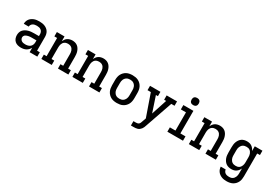

<svg xmlns="http://www.w3.org/2000/svg" viewBox="44 -1864 4563 3213"><g transform="rotate(30 2325.0 -258.0)"><path d="M246 8Q215 8 184 0Q153 -8 129.5 -29Q106 -50 95 -80Q84 -110 84 -142Q84 -169 92 -196Q100 -223 118.5 -243.5Q137 -264 161.5 -277.5Q186 -291 212 -298.5Q238 -306 265.5 -308.5Q293 -311 321 -311H413V-348Q413 -369 404.5 -389Q396 -409 379 -422Q362 -435 341 -439.5Q320 -444 298 -444Q279 -444 259.5 -440.5Q240 -437 223.5 -427Q207 -417 196.5 -400Q186 -383 185 -363H90Q90 -388 97.5 -412.5Q105 -437 120 -456.5Q135 -476 156 -490.5Q177 -505 200.5 -513.5Q224 -522 248.5 -525Q273 -528 298 -528Q325 -528 351 -524.5Q377 -521 401.5 -511.5Q426 -502 447 -486Q468 -470 482 -448Q496 -426 502 -400Q508 -374 508 -348V-84H561V0H413V-86Q401 -63 383.5 -44.5Q366 -26 344 -14Q322 -2 297 3Q272 8 246 8ZM283 -76Q308 -76 332 -82Q356 -88 375 -103Q394 -118 403.5 -141.5Q413 -165 413 -189V-228H321Q306 -228 291 -227Q276 -226 261.5 -223Q247 -220 232.5 -215Q218 -210 206 -202Q194 -194 186.5 -180.5Q179 -167 179 -152Q179 -134 188.5 -117.5Q198 -101 213.5 -91.5Q229 -82 247 -79Q265 -76 283 -76Z M639 0V-84H692V-436H639V-520H787V-429Q797 -451 811.5 -470.5Q826 -490 846 -503Q866 -516 890 -522Q914 -528 938 -528Q964 -528 989.5 -521Q1015 -514 1036 -498Q1057 -482 1071 -460Q1085 -438 1093.5 -413Q1102 -388 1105 -362Q1108 -336 1108 -310V-84H1161V0H960V-84H1013V-310Q1013 -327 1010.5 -343.5Q1008 -360 1002.5 -375.5Q997 -391 987 -404.5Q977 -418 963 -427Q949 -436 933 -440Q917 -444 900 -444Q883 -444 867 -440Q851 -436 837 -427Q823 -418 813 -404.5Q803 -391 797.5 -375.5Q792 -360 789.5 -343.5Q787 -327 787 -310V-84H840V0Z M1239 0V-84H1292V-436H1239V-520H1387V-429Q1397 -451 1411.5 -470.5Q1426 -490 1446 -503Q1466 -516 1490 -522Q1514 -528 1538 -528Q1564 -528 1589.5 -521Q1615 -514 1636 -498Q1657 -482 1671 -460Q1685 -438 1693.5 -413Q1702 -388 1705 -362Q1708 -336 1708 -310V-84H1761V0H1560V-84H1613V-310Q1613 -327 1610.5 -343.5Q1608 -360 1602.5 -375.5Q1597 -391 1587 -404.5Q1577 -418 1563 -427Q1549 -436 1533 -440Q1517 -444 1500 -444Q1483 -444 1467 -440Q1451 -436 1437 -427Q1423 -418 1413 -404.5Q1403 -391 1397.5 -375.5Q1392 -360 1389.5 -343.5Q1387 -327 1387 -310V-84H1440V0Z M2100 8Q2071 8 2042 3Q2013 -2 1987 -15.5Q1961 -29 1940.5 -50Q1920 -71 1907 -97Q1894 -123 1889 -152Q1884 -181 1884 -210V-310Q1884 -339 1889 -368Q1894 -397 1907 -423Q1920 -449 1940.5 -470Q1961 -491 1987 -504.5Q2013 -518 2042 -523Q2071 -528 2100 -528Q2129 -528 2158 -523Q2187 -518 2213 -504.5Q2239 -491 2259.5 -470Q2280 -449 2293 -423Q2306 -397 2311 -368Q2316 -339 2316 -310V-210Q2316 -181 2311 -152Q2306 -123 2293 -97Q2280 -71 2259.5 -50Q2239 -29 2213 -15.5Q2187 -2 2158 3Q2129 8 2100 8ZM2100 -76Q2117 -76 2134 -79.5Q2151 -83 2165.5 -92Q2180 -101 2191 -114Q2202 -127 2209 -143Q2216 -159 2218.5 -176Q2221 -193 2221 -210V-310Q2221 -327 2218.5 -344Q2216 -361 2209 -377Q2202 -393 2191 -406Q2180 -419 2165.5 -428Q2151 -437 2134 -440.5Q2117 -444 2100 -444Q2083 -444 2066 -440.5Q2049 -437 2034.5 -428Q2020 -419 2009 -406Q1998 -393 1991 -377Q1984 -361 1981.5 -344Q1979 -327 1979 -310V-210Q1979 -193 1981.5 -176Q1984 -159 1991 -143Q1998 -127 2009 -114Q2020 -101 2034.5 -92Q2049 -83 2066 -79.5Q2083 -76 2100 -76Z M2494 215V131H2544Q2559 131 2573 127.5Q2587 124 2597.5 114.5Q2608 105 2614 91.5Q2620 78 2624 65V64L2651 -12L2503 -436H2439V-520H2640V-436H2601L2701 -136L2799 -436H2760V-520H2961V-436H2898L2715 91Q2709 110 2701.5 127.5Q2694 145 2682 160.5Q2670 176 2654.5 188Q2639 200 2620.5 206Q2602 212 2583 213.5Q2564 215 2544 215Z M3074 0V-84H3182V-436H3083V-520H3277V-84H3376V0ZM3225 -601Q3211 -601 3197.5 -605Q3184 -609 3174 -619Q3164 -629 3160 -642.5Q3156 -656 3156 -670Q3156 -684 3160 -697.5Q3164 -711 3174 -721Q3184 -731 3197.5 -735Q3211 -739 3225 -739Q3239 -739 3252.5 -735Q3266 -731 3276 -721Q3286 -711 3290 -697.5Q3294 -684 3294 -670Q3294 -656 3290 -642.5Q3286 -629 3276 -619Q3266 -609 3252.5 -605Q3239 -601 3225 -601Z M3489 0V-84H3542V-436H3489V-520H3637V-429Q3647 -451 3661.5 -470.5Q3676 -490 3696 -503Q3716 -516 3740 -522Q3764 -528 3788 -528Q3814 -528 3839.5 -521Q3865 -514 3886 -498Q3907 -482 3921 -460Q3935 -438 3943.5 -413Q3952 -388 3955 -362Q3958 -336 3958 -310V-84H4011V0H3810V-84H3863V-310Q3863 -327 3860.5 -343.5Q3858 -360 3852.5 -375.5Q3847 -391 3837 -404.5Q3827 -418 3813 -427Q3799 -436 3783 -440Q3767 -444 3750 -444Q3733 -444 3717 -440Q3701 -436 3687 -427Q3673 -418 3663 -404.5Q3653 -391 3647.5 -375.5Q3642 -360 3639.5 -343.5Q3637 -327 3637 -310V-84H3690V0Z M4346 223Q4322 223 4297.5 220Q4273 217 4250 208Q4227 199 4206.5 184.5Q4186 170 4171.5 150.5Q4157 131 4149 107.5Q4141 84 4140 59H4235Q4237 78 4247 95Q4257 112 4273 122Q4289 132 4308 135.5Q4327 139 4346 139Q4363 139 4379.5 135.5Q4396 132 4410.5 122.5Q4425 113 4435 99.5Q4445 86 4451.5 70.5Q4458 55 4460.5 38.5Q4463 22 4463 5V-91Q4453 -69 4438 -49.5Q4423 -30 4403 -16.5Q4383 -3 4359.5 2.5Q4336 8 4311 8Q4285 8 4259 1.5Q4233 -5 4211 -20.5Q4189 -36 4173.5 -58.5Q4158 -81 4149 -105.5Q4140 -130 4137 -156.5Q4134 -183 4134 -210V-310Q4134 -337 4137 -363.5Q4140 -390 4149 -414.5Q4158 -439 4173.5 -461.5Q4189 -484 4211 -499.5Q4233 -515 4259 -521.5Q4285 -528 4311 -528Q4336 -528 4359.5 -522.5Q4383 -517 4403 -503.5Q4423 -490 4438 -470.5Q4453 -451 4463 -429V-520H4611V-436H4558V5Q4558 34 4553.5 62.5Q4549 91 4536.5 117Q4524 143 4503.5 164.5Q4483 186 4457.5 199Q4432 212 4403.5 217.5Q4375 223 4346 223ZM4349 -76Q4366 -76 4382.5 -79.5Q4399 -83 4412.5 -92.5Q4426 -102 4436 -115.5Q4446 -129 4452 -144.5Q4458 -160 4460.5 -176.5Q4463 -193 4463 -210V-310Q4463 -327 4460.5 -343.5Q4458 -360 4452 -375.5Q4446 -391 4436 -404.5Q4426 -418 4412.5 -427.5Q4399 -437 4382.5 -440.5Q4366 -444 4349 -444Q4332 -444 4315 -440.5Q4298 -437 4283.5 -428Q4269 -419 4258.5 -405.5Q4248 -392 4241 -376.5Q4234 -361 4231.5 -344Q4229 -327 4229 -310V-210Q4229 -193 4231.5 -176Q4234 -159 4241 -143.5Q4248 -128 4258.5 -114.5Q4269 -101 4283.5 -92Q4298 -83 4315 -79.5Q4332 -76 4349 -76Z"/></g></svg>

Font: Iosevka Etoile Medium
Style: Regular
Weight: 500
Designer: Belleve Invis
Foundry: Belleve Invis
Version: Version 22.1.2; ttfautohint (v1.8.4)